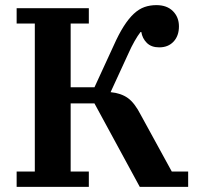

<svg xmlns="http://www.w3.org/2000/svg" viewBox="-20 -730 769 750"><path d="M45 -60H116V-638H45V-698H327V-638H256V-389H349L424 -552Q444 -597 463.5 -627.5Q483 -658 503 -676.5Q523 -695 544.5 -702.5Q566 -710 591 -710Q632 -710 655.5 -686.5Q679 -663 679 -627Q679 -590 658 -567.5Q637 -545 602 -545Q571 -545 553.5 -562.5Q536 -580 532 -605H529Q518 -591 505.5 -569Q493 -547 482 -522L412 -370Q453 -366 479.5 -347Q506 -328 530 -281L651 -60H715V0H526L349 -326H256V-60H327V0H45Z"/></svg>

Font: IBM Plex Serif SmBld
Style: Regular
Weight: 600
Designer: Mike Abbink, Paul van der Laan, Pieter van Rosmalen
Foundry: Bold Monday
Version: Version 3.001